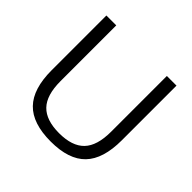

<svg xmlns="http://www.w3.org/2000/svg" viewBox="-183 -925 1119 1119"><g transform="rotate(45 376.5 -365.5)"><path d="M377.5 9Q228 9 157.8 -63.5Q87.5 -136 87.5 -289V-740H169V-280.5Q169 -165 219.8 -112.5Q270.5 -60 377.5 -60Q484.5 -60 535.2 -112.5Q586 -165 586 -280.5V-740H665.5V-289Q665.5 -136 595.8 -63.5Q526 9 377.5 9Z"/></g></svg>

Font: Encode Sans Semi Expanded
Style: Regular
Weight: 400
Width: 6
Designer: Multiple Designers
Foundry: Impallari Type
Version: Version 3.000; ttfautohint (v1.8.3) -l 8 -r 50 -G 200 -x 14 